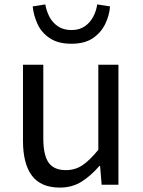

<svg xmlns="http://www.w3.org/2000/svg" viewBox="-20 -836 647 869"><path d="M251 13Q165 13 124.5 -41Q84 -95 84 -199V-543H176V-210Q176 -134 200 -100Q224 -66 278 -66Q320 -66 353 -88Q386 -110 425 -158V-543H516V0H440L433 -85H430Q392 -41 349.5 -14Q307 13 251 13ZM303 -638Q243 -638 205.5 -663Q168 -688 150 -727Q132 -766 128 -807L185 -816Q190 -787 203.5 -760.5Q217 -734 242 -717Q267 -700 303 -700Q340 -700 364 -717Q388 -734 402 -760.5Q416 -787 420 -816L478 -807Q475 -766 456 -727Q437 -688 400 -663Q363 -638 303 -638Z"/></svg>

Font: Chocolate Classical Sans
Style: Regular
Weight: 400
Designer: 田海東、宇文滿月
Foundry: Moonlit Owen
Version: Version 1.001